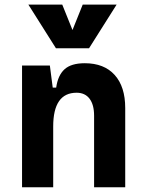

<svg xmlns="http://www.w3.org/2000/svg" viewBox="-20 -796 626 816"><path d="M379.9 0V-304.2Q379.9 -351.1 360.6 -376.5Q341.3 -401.9 305.5 -401.9Q206.1 -401.9 206.1 -258.3L175.8 -423.8H218.8Q226.1 -476.1 254.4 -501.7Q282.7 -527.3 340.3 -527.3Q422.4 -527.3 467.3 -477.5Q512.2 -427.7 512.2 -336.9V0ZM73.7 0V-517.6H191.9L206.1 -408.2V0ZM217.8 -590.8 100.6 -776.4H244.6L293 -656.2H283.2L331.5 -776.4H475.6L358.4 -590.8Z"/></svg>

Font: Cascadia Mono
Style: Regular
Weight: 400
Monospace: yes
Designer: Aaron Bell
Foundry: Saja Typeworks
Version: Version 2404.023